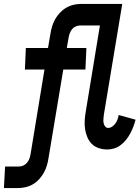

<svg xmlns="http://www.w3.org/2000/svg" viewBox="-94 -755 714 980"><path d="M-74 205 -68 95H2Q14 95 25 90Q36 85 44 75.5Q52 66 56 55Q60 44 62 32L133 -400H33L38 -510H151L163 -580Q166 -600 171.5 -619Q177 -638 187 -656Q197 -674 211.5 -689.5Q226 -705 244 -715.5Q262 -726 281.5 -730.5Q301 -735 320 -735H338V-734V-733L337 -732V-730V-727V-725V-722V-719V-716L336 -708V-704V-700V-695L335 -685V-679V-673L334 -654L333 -625H315Q304 -625 292.5 -620Q281 -615 273.5 -605.5Q266 -596 262 -585Q258 -574 256 -562L247 -510H347L342 -400H229L154 50Q151 70 145.5 89Q140 108 130 126Q120 144 106 159.5Q92 175 74 185.5Q56 196 36 200.5Q16 205 -3 205ZM453 8Q431 8 410 1Q389 -6 374.5 -20.5Q360 -35 351.5 -55.5Q343 -76 340 -97.5Q337 -119 338.5 -142Q340 -165 344 -187L416 -625H333L334 -654L335 -673V-679V-685L336 -695V-700V-704V-708L337 -716V-719V-722V-725V-727V-730V-732L338 -733V-734V-735H530L436 -169Q435 -159 434 -148.5Q433 -138 434.5 -128.5Q436 -119 442 -110.5Q448 -102 458 -102Q469 -102 479 -109Q489 -116 495.5 -125.5Q502 -135 506 -146Q510 -157 512 -168L598 -144Q593 -125 586.5 -108Q580 -91 571 -74Q562 -57 550 -42Q538 -27 522.5 -15Q507 -3 489 2.5Q471 8 453 8Z"/></svg>

Font: Iosevka Curly Slab XBdEx
Style: Italic
Weight: 800
Width: 7
Italic angle: -9°
Monospace: yes
Designer: Belleve Invis
Foundry: Belleve Invis
Version: Version 11.1.0; ttfautohint (v1.8.3)